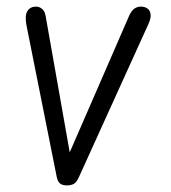

<svg xmlns="http://www.w3.org/2000/svg" viewBox="-20 -561 516 581"><path d="M151.5 -26.5 60 -485Q54.5 -514 63 -527.5Q71.5 -541 89 -541Q99 -541 107.2 -534.2Q115.5 -527.5 118 -513L191 -100L370 -511.5Q378 -529.5 387 -535.2Q396 -541 406 -541Q418.5 -541 426.5 -535Q434.5 -529 435.8 -517.2Q437 -505.5 429 -488L219 -25.5Q211.5 -9 203.2 -4.5Q195 0 181.5 0Q169.5 0 162 -5.5Q154.5 -11 151.5 -26.5Z"/></svg>

Font: Edu SA Hand
Style: Regular
Weight: 400
Designer: Tina and Corey Anderson, Eben Sorkin, Mirko Velimirovic
Foundry: Google for Education
Version: Version 2.000